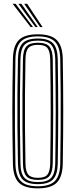

<svg xmlns="http://www.w3.org/2000/svg" viewBox="-20 -988 399 1014"><path d="M180 6.8Q109.8 6.8 79.6 -23.5Q49.5 -53.8 48.2 -122.8Q46.5 -202 45.9 -270.5Q45.2 -339 45.2 -403.5Q45.2 -468 46 -534.6Q46.8 -601.2 48.2 -677Q49.5 -746.2 79.6 -776.5Q109.8 -806.8 180 -806.8Q249.2 -806.8 279.6 -776.5Q310 -746.2 311.5 -677Q314 -533.2 314 -401.5Q314 -269.8 311.5 -122.8Q310 -53.8 279.8 -23.5Q249.5 6.8 180 6.8ZM180 -4.2Q242.5 -4.2 269.8 -31.9Q297 -59.5 298.2 -123Q299.8 -219.5 300.4 -308Q301 -396.5 300.5 -486.4Q300 -576.2 298.2 -676.5Q297 -741 269.5 -768.4Q242 -795.8 180 -795.8Q115.5 -795.8 89.1 -767.6Q62.8 -739.5 61.5 -676.8Q59.5 -571 58.9 -482.8Q58.2 -394.5 58.9 -308.4Q59.5 -222.2 61.5 -123Q62.8 -60.2 89.2 -32.2Q115.8 -4.2 180 -4.2ZM180 -15.5Q123.5 -15.5 99.6 -40.2Q75.8 -65 74.8 -123.2Q72.8 -229 72.1 -317.2Q71.5 -405.5 72.1 -491.4Q72.8 -577.2 74.8 -676.2Q75.8 -735 99.6 -759.8Q123.5 -784.5 180 -784.5Q236.2 -784.5 260 -759.4Q283.8 -734.2 285 -676.2Q286.2 -594 286.9 -524.9Q287.5 -455.8 287.5 -392.1Q287.5 -328.5 286.8 -263.2Q286 -198 285 -123.5Q283.8 -66.5 260.4 -41Q237 -15.5 180 -15.5ZM180 -26.5Q230.5 -26.5 250.6 -49.2Q270.8 -72 271.8 -123.8Q273 -207.2 273.6 -275.8Q274.2 -344.2 274.2 -406.9Q274.2 -469.5 273.5 -534.4Q272.8 -599.2 271.8 -675.8Q270.8 -727.2 251 -750.4Q231.2 -773.5 180 -773.5Q130 -773.5 109.5 -751.2Q89 -729 88 -676.2Q86 -576.8 85.4 -489.8Q84.8 -402.8 85.4 -314.6Q86 -226.5 88 -123.5Q89 -70.5 109.8 -48.5Q130.5 -26.5 180 -26.5ZM180 -37.8Q137 -37.8 119.5 -57.2Q102 -76.8 101.2 -123.8Q99.2 -229.8 98.6 -317.8Q98 -405.8 98.6 -491.4Q99.2 -577 101.2 -676Q102 -723.2 119.4 -742.8Q136.8 -762.2 180 -762.2Q224 -762.2 240.9 -742Q257.8 -721.8 258.5 -675.5Q259.8 -589.2 260.4 -520.6Q261 -452 261 -390.5Q261 -329 260.2 -265Q259.5 -201 258.5 -124.2Q257.5 -78.5 240.8 -58.1Q224 -37.8 180 -37.8ZM180 -48.8Q218 -48.8 231.2 -66.8Q244.5 -84.8 245.2 -124.8Q246.5 -206.8 247.1 -273Q247.8 -339.2 247.8 -400.5Q247.8 -461.8 247.1 -527.6Q246.5 -593.5 245.2 -675Q244.5 -715.5 231.1 -733.4Q217.8 -751.2 180 -751.2Q144 -751.2 129.6 -734.5Q115.2 -717.8 114.5 -675.8Q112.5 -575.5 111.9 -488.8Q111.2 -402 111.9 -314.4Q112.5 -226.8 114.5 -124Q115.2 -82.5 129.5 -65.6Q143.8 -48.8 180 -48.8ZM142 -845 46.8 -967.8H62.5L154.5 -845ZM166.8 -845 77.2 -967.8H93L179.5 -845ZM191.8 -845 107.8 -967.8H123.5L204.8 -845Z"/></svg>

Font: Big Shoulders Inline Display
Style: Regular
Weight: 400
Designer: Patric King
Foundry: XO Type Co
Version: Version 1.000